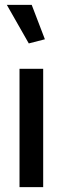

<svg xmlns="http://www.w3.org/2000/svg" viewBox="-20 -767 257 787"><path d="M157 0V-485H60V0ZM98 -589 164 -606 110 -747H8Z"/></svg>

Font: Catamaran Medium
Style: Regular
Weight: 500
Designer: Pria Ravichandran
Version: Version 2.000